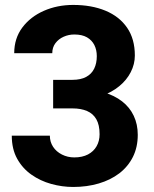

<svg xmlns="http://www.w3.org/2000/svg" viewBox="-20 -741 617 771"><path d="M193.4 -420.4H271Q304.2 -420.4 325.9 -432.1Q347.7 -443.8 358.2 -465.3Q368.7 -486.8 368.7 -515.6Q368.7 -540.5 358.9 -560.1Q349.1 -579.6 329.3 -591.1Q309.6 -602.5 278.3 -602.5Q255.9 -602.5 235.6 -593.5Q215.3 -584.5 202.6 -567.6Q189.9 -550.8 189.9 -527.3H37.1Q37.1 -586.9 69.6 -630.4Q102.1 -673.8 156 -697.5Q210 -721.2 273.9 -721.2Q347.7 -721.2 403.6 -698Q459.5 -674.8 490.5 -629.6Q521.5 -584.5 521.5 -518.1Q521.5 -483.4 505.1 -451.4Q488.8 -419.4 458.7 -394.8Q428.7 -370.1 387.5 -355.7Q346.2 -341.3 295.9 -341.3H193.4ZM193.4 -305.7V-383.3H295.9Q351.6 -383.3 395.5 -370.6Q439.5 -357.9 470.2 -334Q501 -310.1 517.1 -275.9Q533.2 -241.7 533.2 -199.7Q533.2 -149.9 513.7 -110.8Q494.1 -71.8 459 -44.9Q423.8 -18.1 376.5 -4.2Q329.1 9.8 273.9 9.8Q229.5 9.8 185.5 -2.4Q141.6 -14.6 106 -39.8Q70.3 -64.9 48.8 -103.8Q27.3 -142.6 27.3 -196.3H180.2Q180.2 -171.4 193.1 -151.6Q206.1 -131.8 228.8 -120.4Q251.5 -108.9 278.3 -108.9Q310.5 -108.9 333.3 -120.8Q356 -132.8 367.9 -153.8Q379.9 -174.8 379.9 -202.1Q379.9 -239.3 366.9 -262Q354 -284.7 329.6 -295.2Q305.2 -305.7 271 -305.7Z"/></svg>

Font: Roboto ExtraBold
Style: Regular
Weight: 800
Designer: Christian Robertson
Foundry: Google
Version: Version 3.009; 2024